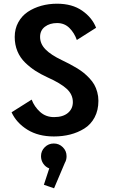

<svg xmlns="http://www.w3.org/2000/svg" viewBox="-20 -726 610 1037"><path d="M271 11Q187 11 128 -25.5Q69 -62 42.5 -119.5L151 -188Q165.5 -149.5 196.5 -121.5Q227.5 -93.5 272 -93.5Q320 -93.5 346.8 -116Q373.5 -138.5 373.5 -174.5Q373.5 -216 340 -246.5Q306.5 -277 237 -308Q199 -325.5 170.8 -343.8Q142.5 -362 115.5 -388.2Q88.5 -414.5 74 -449.5Q59.5 -484.5 59.5 -526.5Q59.5 -570.5 78.8 -605.5Q98 -640.5 130.2 -662Q162.5 -683.5 203 -694.8Q243.5 -706 288 -706Q370 -706 424 -668.2Q478 -630.5 499 -576L395 -510Q381.5 -548.5 354.8 -575Q328 -601.5 288.5 -601.5Q249 -601.5 222.8 -581.8Q196.5 -562 196.5 -526.5Q196.5 -489 226 -459Q255.5 -429 314.5 -401Q338 -389.5 355 -380.8Q372 -372 394 -358.8Q416 -345.5 431.2 -333.2Q446.5 -321 462.8 -303.8Q479 -286.5 489 -269Q499 -251.5 505.2 -228.8Q511.5 -206 511.5 -181.5Q511.5 -130.5 491 -92Q470.5 -53.5 435.5 -31.8Q400.5 -10 359.2 0.5Q318 11 271 11ZM339.5 117.5Q339.5 138 330.5 153L272 291L217 272L246 183.5Q226 176 213.8 158Q201.5 140 201.5 117.5Q201.5 89 221.8 69Q242 49 270.5 49Q299 49 319.2 69Q339.5 89 339.5 117.5Z"/></svg>

Font: League Mono Narrow SemiBold
Style: Regular
Weight: 600
Width: 3
Designer: Tyler Finck
Foundry: The League of Moveable Type / Tyler Finck
Version: Version 2.210